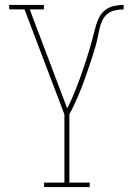

<svg xmlns="http://www.w3.org/2000/svg" viewBox="-20 -755 540 775"><path d="M158 0V-18H240V-293L79 -717H17V-735H157V-717H100L251 -318Q261 -336 269.5 -355.5Q278 -375 286 -395Q294 -415 301 -434.5Q308 -454 315 -474Q322 -494 328.5 -514.5Q335 -535 341 -555Q347 -575 352.5 -595.5Q358 -616 363 -636.5Q368 -657 376.5 -677Q385 -697 400.5 -711Q416 -725 437 -730Q458 -735 479 -735V-717Q461 -717 443 -713Q425 -709 411.5 -697Q398 -685 391 -668Q384 -651 380.5 -633.5Q377 -616 373 -598Q369 -580 364 -563Q359 -546 353.5 -528.5Q348 -511 342 -494Q336 -477 330.5 -460Q325 -443 318.5 -426Q312 -409 305.5 -392Q299 -375 291.5 -358.5Q284 -342 276.5 -326Q269 -310 260 -294V-18H342V0Z"/></svg>

Font: Iosevka Slab Thin
Style: Regular
Weight: 100
Monospace: yes
Designer: Belleve Invis
Foundry: Belleve Invis
Version: Version 11.1.0; ttfautohint (v1.8.3)